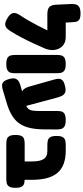

<svg xmlns="http://www.w3.org/2000/svg" viewBox="528 -1302 826 1922"><g transform="rotate(90 941.0 -341.0)"><path d="M171 3Q122 -23 112.5 -53Q103 -83 129 -123Q160 -169 186.5 -215Q213 -261 237 -307.5Q261 -354 284 -401.5Q307 -449 329 -497L468 -383Q440 -318 412 -258Q384 -198 354.5 -142Q325 -86 292 -33Q281 -16 266.5 0Q252 16 229.5 19.5Q207 23 171 3ZM462 -369 343 -402H125Q72 -402 50.5 -421.5Q29 -441 27 -493L20 -642Q19 -665 24 -686Q29 -707 49.5 -720.5Q70 -734 115 -734Q161 -734 178.5 -720Q196 -706 199 -685Q202 -664 203 -642L206 -586H350Q405 -586 438.5 -555.5Q472 -525 479.5 -475.5Q487 -426 462 -369Z M621 9Q576 9 557 -4.5Q538 -18 534 -39.5Q530 -61 530 -83V-495Q530 -517 534 -538Q538 -559 557 -572.5Q576 -586 622 -586Q668 -586 686.5 -572Q705 -558 709 -537Q713 -516 713 -494V-82Q713 -60 709 -39Q705 -18 686 -4.5Q667 9 621 9Z M877 45Q855 51 835 51.5Q815 52 798.5 36Q782 20 770 -23Q759 -63 768.5 -85Q778 -107 799 -118Q820 -129 843 -135L1022 -184Q1056 -195 1070 -213Q1084 -231 1087.5 -257.5Q1091 -284 1091 -321V-499Q1091 -521 1095 -540.5Q1099 -560 1118 -573Q1137 -586 1182 -586Q1227 -586 1247 -572.5Q1267 -559 1271.5 -537.5Q1276 -516 1276 -493L1275 -362Q1274 -286 1261 -228.5Q1248 -171 1220 -128Q1192 -85 1146 -54.5Q1100 -24 1033 -2ZM927 -129Q901 -141 880.5 -159Q860 -177 846 -223L777 -468Q770 -490 768.5 -511.5Q767 -533 782 -551Q797 -569 842 -579Q886 -590 908.5 -578.5Q931 -567 940.5 -545.5Q950 -524 956 -503L1048 -161Z M1688 9Q1644 9 1624.5 -3.5Q1605 -16 1600.5 -36Q1596 -56 1596 -77V-245Q1596 -286 1590.5 -315.5Q1585 -345 1572.5 -364.5Q1560 -384 1540 -393Q1520 -402 1491 -402H1434Q1411 -402 1389.5 -406Q1368 -410 1354.5 -429.5Q1341 -449 1341 -494Q1341 -540 1354.5 -559Q1368 -578 1389 -582Q1410 -586 1433 -586H1488Q1564 -586 1619.5 -565.5Q1675 -545 1710.5 -503Q1746 -461 1763 -397.5Q1780 -334 1780 -247V-84Q1780 -61 1776 -39.5Q1772 -18 1753 -4.5Q1734 9 1688 9ZM1424 9Q1401 9 1379.5 5Q1358 1 1344.5 -18.5Q1331 -38 1331 -83Q1331 -129 1344.5 -148Q1358 -167 1379.5 -171Q1401 -175 1423 -175H1768Q1791 -175 1812 -171Q1833 -167 1846.5 -148Q1860 -129 1860 -83Q1860 -38 1846.5 -18.5Q1833 1 1812 5Q1791 9 1767 9Z"/></g></svg>

Font: Fredoka SemiCondensed
Style: Bold
Weight: 700
Width: 4
Designer: Ben Nathan
Foundry: Milena B. Brandão, Ben Nathan
Version: Version 2.001